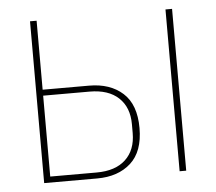

<svg xmlns="http://www.w3.org/2000/svg" viewBox="-43 -563 686 610"><g transform="rotate(-5 300.0 -258.0)"><path d="M74 -516H95V-296H243Q310 -296 350.5 -259.5Q391 -223 391 -148Q391 -73 350.5 -36.5Q310 0 243 0H74ZM243 -19Q303 -19 335.5 -49.5Q368 -80 368 -134V-162Q368 -216 335.5 -246.5Q303 -277 243 -277H95V-19ZM506 -516H527V0H506Z"/></g></svg>

Font: IBM Plex Mono Thin
Style: Regular
Weight: 100
Monospace: yes
Designer: Mike Abbink, Paul van der Laan, Pieter van Rosmalen
Foundry: Bold Monday
Version: Version 2.3